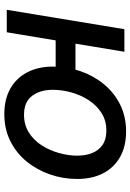

<svg xmlns="http://www.w3.org/2000/svg" viewBox="121 -708 598 880"><g transform="rotate(90 420.0 -268.0)"><path d="M24.9 0 113.8 -539.1H217.3L127.9 0ZM138.7 -224.1 153.8 -314.9H341.8L326.7 -224.1ZM502.4 11.2Q434.6 11.2 386 -16.4Q337.4 -43.9 311.3 -94.2Q285.2 -144.5 285.2 -211.4Q285.2 -276.4 305.7 -336.4Q326.2 -396.5 365 -444.1Q403.8 -491.7 458.7 -519.3Q513.7 -546.9 582.5 -546.9Q650.4 -546.9 699.2 -519.5Q748 -492.2 774.2 -441.7Q800.3 -391.1 800.3 -323.2Q800.3 -258.3 779.5 -198.2Q758.8 -138.2 720 -90.8Q681.2 -43.5 626.2 -16.1Q571.3 11.2 502.4 11.2ZM505.9 -79.1Q552.2 -79.1 587.4 -101.3Q622.6 -123.5 646 -159.9Q669.4 -196.3 681.4 -239.5Q693.4 -282.7 693.4 -323.7Q693.4 -362.8 680.9 -392.6Q668.5 -422.4 643.3 -439.5Q618.2 -456.5 578.6 -456.5Q532.7 -456.5 497.8 -434.3Q462.9 -412.1 439.2 -375.7Q415.5 -339.4 403.6 -296.1Q391.6 -252.9 391.6 -210.9Q391.6 -153.3 419.4 -116.2Q447.3 -79.1 505.9 -79.1Z"/></g></svg>

Font: Inter 18pt Medium
Style: Italic
Weight: 500
Italic angle: -9.3988°
Designer: Rasmus Andersson
Foundry: rsms
Version: Version 4.001;git-66647c0bb